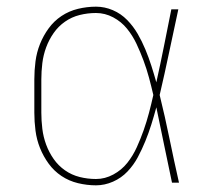

<svg xmlns="http://www.w3.org/2000/svg" viewBox="-20 -548 640 576"><path d="M268 8Q241 8 214 1.5Q187 -5 164.5 -20Q142 -35 126 -57Q110 -79 100 -104Q90 -129 86.5 -156Q83 -183 83 -210V-310Q83 -337 86.5 -364Q90 -391 100 -416Q110 -441 126 -463Q142 -485 164.5 -500Q187 -515 214 -521.5Q241 -528 268 -528Q294 -528 318.5 -517.5Q343 -507 361.5 -488Q380 -469 393 -446.5Q406 -424 416 -400Q426 -376 434 -351Q442 -326 449 -301Q461 -355 472 -410Q483 -465 494 -520H515Q501 -456 487.5 -391.5Q474 -327 459 -263Q475 -198 488.5 -132Q502 -66 517 0H496Q484 -56 472.5 -112.5Q461 -169 449 -226Q442 -200 434 -174.5Q426 -149 416 -124.5Q406 -100 393.5 -76.5Q381 -53 362.5 -33.5Q344 -14 319 -3Q294 8 268 8ZM268 -11Q295 -11 320 -24.5Q345 -38 362 -59.5Q379 -81 390.5 -106.5Q402 -132 411 -157.5Q420 -183 427 -209.5Q434 -236 440 -263Q434 -289 427 -315Q420 -341 410.5 -366.5Q401 -392 389.5 -416.5Q378 -441 361 -462Q344 -483 319.5 -496Q295 -509 268 -509Q243 -509 219 -503Q195 -497 175 -483Q155 -469 141 -449Q127 -429 118.5 -406Q110 -383 107 -358.5Q104 -334 104 -310V-210Q104 -186 107 -161.5Q110 -137 118.5 -114Q127 -91 141 -71Q155 -51 175 -37Q195 -23 219 -17Q243 -11 268 -11Z"/></svg>

Font: Iosevka Aile Thin
Style: Regular
Weight: 100
Designer: Belleve Invis
Foundry: Belleve Invis
Version: Version 31.1.0; ttfautohint (v1.8.4)